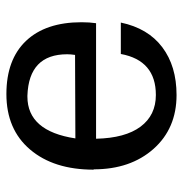

<svg xmlns="http://www.w3.org/2000/svg" viewBox="-6 -547 566 594"><g transform="rotate(90 277.0 -250.0)"><path d="M408.2 -200.2 149.9 -199.2Q147.9 -185.5 147.9 -174.8Q147.9 -56.2 275.9 -51.8H278.8Q385.7 -51.8 408.2 -200.2ZM503.9 -256.8H504.9Q504.9 -133.3 442.6 -60.1Q380.4 13.2 271 13.2Q164.1 13.2 106.4 -47.6Q48.8 -108.4 48.8 -219.2Q48.8 -244.1 51.8 -264.2H409.2Q407.2 -354.5 371.8 -401.9Q336.4 -449.2 273.9 -449.2Q167 -449.2 147 -340.8H49.8Q67.4 -424.8 126 -469Q184.6 -513.2 273.9 -513.2Q377.4 -513.2 440.7 -441.9Q503.9 -370.6 503.9 -256.8Z"/></g></svg>

Font: Perun
Style: Regular
Weight: 400
Version: Version 1.0000